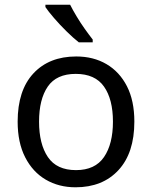

<svg xmlns="http://www.w3.org/2000/svg" viewBox="-20 -837 645 816"><path d="M551 -320Q551 -187 483.5 -114Q416 -41 301 -41Q230 -41 174.5 -73.5Q119 -106 87 -168.5Q55 -231 55 -320Q55 -453 122 -525Q189 -597 304 -597Q377 -597 432.5 -564.5Q488 -532 519.5 -470.5Q551 -409 551 -320ZM146 -320Q146 -225 183.5 -169.5Q221 -114 303 -114Q384 -114 422 -169.5Q460 -225 460 -320Q460 -415 422 -469Q384 -523 302 -523Q220 -523 183 -469Q146 -415 146 -320ZM278 -817Q289 -795 305.5 -767.5Q322 -740 340.5 -714Q359 -688 374 -669V-657H315Q292 -675 263 -703.5Q234 -732 209.5 -760.5Q185 -789 173 -807V-817Z"/></svg>

Font: Noto Sans Tamil UI
Style: Regular
Weight: 400
Designer: Jelle Bosma - Monotype Design Team
Foundry: Monotype Imaging Inc.
Version: Version 2.004; ttfautohint (v1.8.4.7-5d5b)